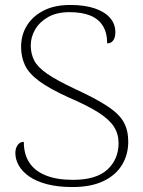

<svg xmlns="http://www.w3.org/2000/svg" viewBox="-20 -744 578 774"><path d="M272 10Q213 10 169.5 -1.5Q126 -13 98 -32.5Q70 -52 56 -76.5Q42 -101 42 -126Q42 -141 46.5 -151Q51 -161 58 -166.5Q65 -172 76 -172Q76 -122 98.5 -88Q121 -54 165.5 -36.5Q210 -19 274 -19Q368 -19 413 -60.5Q458 -102 458 -167Q458 -204 439.5 -233Q421 -262 377.5 -290Q334 -318 257 -351Q180 -386 138 -417Q96 -448 80.5 -481.5Q65 -515 65 -555Q65 -603 88.5 -641Q112 -679 156 -701.5Q200 -724 263 -724Q322 -724 362.5 -710Q403 -696 424 -671.5Q445 -647 445 -614Q445 -592 436 -580.5Q427 -569 412 -569Q412 -612 394.5 -640Q377 -668 343.5 -681.5Q310 -695 260 -695Q209 -695 174.5 -675.5Q140 -656 122 -625.5Q104 -595 104 -561Q104 -528 117.5 -501Q131 -474 169 -447.5Q207 -421 279 -387Q366 -347 413 -316Q460 -285 478.5 -252Q497 -219 497 -173Q497 -121 472 -79.5Q447 -38 397 -14Q347 10 272 10Z"/></svg>

Font: Noto Serif Armenian ExtraLight
Style: Regular
Weight: 250
Version: Version 2.007